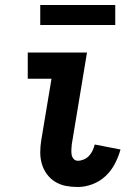

<svg xmlns="http://www.w3.org/2000/svg" viewBox="-20 -740 540 768"><path d="M291 8Q266 8 243 3.5Q220 -1 200.5 -13Q181 -25 167.5 -43.5Q154 -62 147.5 -84Q141 -106 141 -130.5Q141 -155 145 -179L186 -425H91V-530H328L267 -162Q266 -152 265.5 -141.5Q265 -131 266.5 -121.5Q268 -112 274.5 -104.5Q281 -97 291 -97Q303 -97 315 -102Q327 -107 336 -116.5Q345 -126 350.5 -138Q356 -150 359 -162L462 -142Q454 -113 439.5 -85Q425 -57 402 -35.5Q379 -14 349.5 -3Q320 8 291 8ZM141 -640V-720H441V-640Z"/></svg>

Font: Iosevka Slab Extrabold
Style: Italic
Weight: 800
Italic angle: -9°
Monospace: yes
Designer: Belleve Invis
Foundry: Belleve Invis
Version: Version 11.1.0; ttfautohint (v1.8.3)